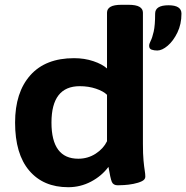

<svg xmlns="http://www.w3.org/2000/svg" viewBox="-20 -774 778 802"><path d="M265 8Q161 8 102 -61.5Q43 -131 43 -262Q43 -388 106.5 -459.5Q170 -531 289 -531Q333 -531 370 -518.5Q407 -506 427 -488V-721Q427 -737 441.5 -745.5Q456 -754 488 -754H516Q548 -754 562.5 -745.5Q577 -737 577 -721V-174Q577 -130 579.5 -103.5Q582 -77 584.5 -62Q587 -47 587 -36Q587 -24 572.5 -17Q558 -10 537.5 -6Q517 -2 498.5 -1Q480 0 472 0Q453 0 447 -14.5Q441 -29 433 -77Q405 -39 360.5 -15.5Q316 8 265 8ZM307 -111Q347 -111 379.5 -132Q412 -153 427 -184V-378Q412 -393 381 -403.5Q350 -414 313 -414Q195 -414 195 -262Q195 -111 307 -111ZM637 -563Q624 -563 613.5 -566.5Q603 -570 603 -583Q603 -591 609.5 -603.5Q616 -616 622 -642Q628 -668 628 -717Q628 -752 684 -752Q738 -752 738 -717Q738 -673 721 -638Q704 -603 680.5 -583Q657 -563 637 -563Z"/></svg>

Font: Asap Semi Expanded
Style: Bold
Weight: 700
Width: 6
Designer: Pablo Cosgaya
Foundry: Omnibus-Type
Version: Version 3.001; ttfautohint (v1.8.4.7-5d5b)